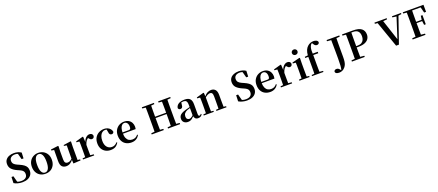

<svg xmlns="http://www.w3.org/2000/svg" viewBox="153 -2795 11211 4916"><g transform="rotate(-20 5758.5 -337.5)"><path d="M277.2 18.6Q216 18.6 154.9 2.6Q93.8 -13.4 51.8 -40.5L58.3 -205H110.6L161.3 -15.7L99.7 -42.2L88.7 -79.5Q138.1 -45 175.9 -33.5Q213.7 -21.9 264 -21.9Q340.5 -21.9 383.5 -56.5Q426.5 -91.1 426.5 -153.9Q426.5 -188.8 415 -213.7Q403.6 -238.6 377.4 -258.7Q351.2 -278.8 306.1 -298.2L259.9 -318.1Q163.7 -361.1 113.4 -415.2Q63.1 -469.3 63.1 -554.7Q63.1 -621.1 96.5 -666.5Q129.9 -711.9 188.4 -735.7Q246.9 -759.4 322.3 -759.4Q380.7 -759.4 429.6 -744.7Q478.5 -730 517.7 -703.2L510.8 -546.8H457.9L409.4 -727.2L475.4 -699.2L483 -659.2Q440.8 -692.9 410.3 -706.1Q379.7 -719.3 337.9 -719.3Q271.3 -719.3 229.4 -687.2Q187.5 -655 187.5 -595.7Q187.5 -542.1 217.4 -510Q247.3 -478 302.1 -453.7L352 -431.6Q427.3 -399.1 471.7 -365.9Q516.2 -332.7 535.5 -293Q554.8 -253.2 554.8 -198.1Q554.8 -133.4 522 -84.5Q489.2 -35.6 427.2 -8.5Q365.3 18.6 277.2 18.6Z M908 16.2Q828.7 16.2 767.5 -18.3Q706.3 -52.8 671.5 -117Q636.6 -181.2 636.6 -269.8Q636.6 -359.1 673.8 -422Q711 -484.9 772.9 -518.4Q834.8 -551.9 908 -551.9Q982.1 -551.9 1044.1 -518.8Q1106 -485.6 1143.2 -422.7Q1180.4 -359.8 1180.4 -269.8Q1180.4 -180.5 1145 -116.3Q1109.6 -52 1048.4 -17.9Q987.2 16.2 908 16.2ZM908 -17.5Q969 -17.5 1002.4 -80.1Q1035.7 -142.6 1035.7 -268.1Q1035.7 -394.2 1002.4 -456.1Q969 -518 908 -518Q847.7 -518 814 -456.1Q780.2 -394.2 780.2 -268.1Q780.2 -142.6 814 -80.1Q847.7 -17.5 908 -17.5Z M1474.7 16.2Q1401.1 16.2 1359.2 -29.3Q1317.3 -74.7 1318.3 -187.9L1321 -497.7L1351 -475.4L1247.4 -493.5V-520.2L1447 -545.4L1459.2 -534.8L1453.7 -388.7V-177.8Q1453.7 -111 1476.7 -85.3Q1499.7 -59.5 1540.8 -59.5Q1583.7 -59.5 1621.5 -85.8Q1659.3 -112.1 1688.6 -153.8L1722.2 -103H1675Q1637.4 -51 1587.8 -17.4Q1538.2 16.2 1474.7 16.2ZM1666.6 12.4 1661.4 -109.4V-111.9L1664.6 -481.6L1592.7 -493.2V-516.6L1789.9 -545.4L1800.6 -534.8L1796.6 -388.7V-35L1864.6 -28.5V0.7Z M1932.2 0V-29.9L2040.3 -41.2H2126.8L2237.2 -29.9V0ZM2003.2 0Q2004.9 -25.5 2005.4 -67.4Q2005.9 -109.4 2006.4 -154.8Q2006.9 -200.3 2006.9 -234.8V-310.2Q2006.9 -360.7 2006 -394.1Q2005.2 -427.5 2003.2 -463.8L1925.1 -470.7V-495.2L2121.2 -550.4L2134.2 -541.7L2141.6 -398.7V-397.7V-234.8Q2141.6 -200.3 2142.1 -154.8Q2142.6 -109.4 2143.1 -67.4Q2143.6 -25.5 2144.6 0ZM2141.4 -320.2 2108.3 -380.9H2135.4Q2150 -435.6 2176.6 -473.9Q2203.3 -512.2 2236.4 -532.1Q2269.5 -551.9 2302.6 -551.9Q2336.2 -551.9 2361.4 -536.8Q2386.7 -521.7 2393.7 -484.5Q2392.9 -453.2 2377.2 -432.6Q2361.4 -411.9 2327.2 -411.9Q2302.5 -411.9 2284.2 -425.8Q2266 -439.6 2246.8 -464.4L2223.8 -490.9L2260.4 -485.1Q2217.5 -463.1 2189.2 -424.7Q2160.9 -386.2 2141.4 -320.2Z M2685.1 16.2Q2610.1 16.2 2549.2 -16Q2488.3 -48.3 2452.4 -109.8Q2416.6 -171.4 2416.6 -259.7Q2416.6 -354.7 2456.5 -419.9Q2496.4 -485 2562.1 -518.5Q2627.9 -551.9 2706 -551.9Q2757.5 -551.9 2799.8 -532.5Q2842.2 -513.2 2869.8 -479.5Q2897.4 -445.8 2905 -402.4Q2891.4 -355.6 2846.4 -355.6Q2818.9 -355.6 2799.1 -373.6Q2779.4 -391.6 2776.6 -436.8L2758.8 -530.1L2826.7 -486.3Q2797.8 -503.2 2773.1 -510.6Q2748.4 -518 2721.6 -518Q2675.2 -518 2638.2 -489.4Q2601.1 -460.7 2579.9 -407.1Q2558.7 -353.5 2558.7 -277.6Q2558.7 -168.4 2609 -108Q2659.4 -47.5 2742.2 -47.5Q2786.5 -47.5 2822.8 -66.7Q2859.2 -85.9 2886.9 -121.4L2904.8 -108.4Q2869.1 -45.4 2817.3 -14.6Q2765.5 16.2 2685.1 16.2Z M3253.2 16.2Q3172.8 16.2 3110.2 -16.5Q3047.6 -49.1 3012.1 -113Q2976.6 -176.9 2976.6 -268.8Q2976.6 -358.8 3014.6 -422.2Q3052.5 -485.7 3114.2 -518.8Q3175.9 -551.9 3246.4 -551.9Q3320.1 -551.9 3370.5 -522.5Q3420.8 -493.1 3446.6 -443.2Q3472.4 -393.3 3472.4 -330.9Q3472.4 -296.1 3465.7 -270.2H3035.1V-304.6H3290.4Q3322.5 -304.6 3333.9 -322.2Q3345.3 -339.8 3345.3 -380.4Q3345.3 -446.3 3317.2 -482.2Q3289.1 -518 3241.1 -518Q3207.7 -518 3179.6 -492.9Q3151.6 -467.8 3135.1 -416Q3118.7 -364.1 3118.7 -282.7Q3118.7 -200.5 3141.9 -148.2Q3165 -95.8 3205.8 -71.7Q3246.5 -47.5 3298.4 -47.5Q3351.4 -47.5 3387.9 -67.7Q3424.3 -87.9 3451.2 -123.2L3469.1 -109.9Q3437.6 -49.8 3382.7 -16.8Q3327.7 16.2 3253.2 16.2Z M3804.1 0V-32.6L3952.8 -47.3H3980.3L4133.3 -32.6V0ZM3896.2 0Q3898.2 -85.2 3898.5 -171.8Q3898.9 -258.5 3898.9 -346.1V-393.6Q3898.9 -481.3 3898.5 -567.7Q3898.2 -654.1 3896.2 -740.5H4044.6Q4042.1 -655.6 4041.6 -568.4Q4041.1 -481.3 4041.1 -393.6V-365.8Q4041.1 -265.3 4041.6 -176Q4042.1 -86.6 4044.6 0ZM3970.1 -361V-397.4H4412.7V-361ZM4248.6 0V-32.6L4400.5 -47.3H4427.6L4578.3 -32.6V0ZM4337.8 0Q4340.5 -85.2 4341 -174.1Q4341.5 -263.1 4341.5 -365.8V-393.6Q4341.5 -481.3 4341 -567.7Q4340.5 -654.1 4337.8 -740.5H4486.1Q4484.4 -655.6 4483.9 -568.4Q4483.4 -481.3 4483.4 -393.6V-346.1Q4483.4 -259.9 4483.9 -173.3Q4484.4 -86.6 4486.1 0ZM3804.1 -707.9V-740.5H4133.3V-707.9L3980.3 -694.2H3952.8ZM4248.6 -707.9V-740.5H4578.3V-707.9L4427.6 -694.2H4400.5Z M4787.6 16.2Q4725.2 16.2 4684.8 -19.4Q4644.3 -54.9 4644.3 -117.6Q4644.3 -161.2 4663 -193.6Q4681.7 -226.1 4726.1 -251.5Q4770.6 -277 4846.4 -297.9Q4885.8 -309.4 4935.4 -322Q4985 -334.6 5025 -344.4V-318.9Q4985 -308.9 4945 -297.6Q4904.9 -286.4 4878.1 -276.7Q4824.3 -254.9 4797.1 -220.6Q4769.8 -186.4 4769.8 -135.9Q4769.8 -90.4 4792.1 -67.9Q4814.3 -45.3 4851 -45.3Q4867.3 -45.3 4885.7 -52.6Q4904.1 -59.9 4928.4 -79.7Q4952.8 -99.4 4986.3 -135.5L5001.8 -82.4H4966.7Q4937.6 -50.6 4912.2 -28.7Q4886.7 -6.8 4857.4 4.7Q4828 16.2 4787.6 16.2ZM5067.1 15.2Q5015.6 15.2 4988.9 -14.2Q4962.2 -43.6 4955.9 -94V-96.5V-381.4Q4955.9 -434.7 4945.8 -464.5Q4935.7 -494.3 4912.6 -506.3Q4889.5 -518.3 4851 -518.3Q4825.4 -518.3 4798.3 -512.2Q4771.2 -506.1 4734.8 -491.2L4797.1 -516.3L4786.9 -439.2Q4784.3 -395.9 4765.6 -378Q4746.8 -360.2 4721.3 -360.2Q4672.1 -360.2 4660.2 -406.5Q4669.9 -473.5 4730.4 -512.7Q4790.9 -551.9 4896.1 -551.9Q4996.4 -551.9 5041.7 -505.9Q5087.1 -459.8 5087.1 -356.2V-94.8Q5087.1 -60.3 5095.8 -47Q5104.6 -33.8 5120.7 -33.8Q5132.3 -33.8 5142.3 -40.9Q5152.3 -48.1 5165.7 -67.2L5182.9 -53.4Q5165 -17.5 5137.2 -1.1Q5109.4 15.2 5067.1 15.2Z M5222 0V-29.9L5327.6 -40.2H5390.7L5496.6 -29.9V0ZM5292.2 0Q5293.9 -25.5 5294.4 -67.4Q5294.9 -109.4 5295.4 -154.8Q5295.9 -200.3 5295.9 -234.8V-310.2Q5295.9 -360 5295 -393.7Q5294.2 -427.5 5292.2 -463.8L5214.1 -470.7V-495.2L5410.2 -550.4L5423.2 -541.7L5430.6 -428V-425.6V-234.8Q5430.6 -200.3 5431.1 -154.8Q5431.6 -109.4 5432.1 -67.4Q5432.6 -25.5 5433.6 0ZM5567.3 0V-29.9L5671.2 -40.2H5733.8L5841.9 -29.9V0ZM5636 0Q5637 -25.5 5637.5 -66.9Q5638 -108.4 5638.5 -153.8Q5639 -199.3 5639 -234.8V-369.8Q5639 -433.2 5619.6 -458.7Q5600.2 -484.2 5562.2 -484.2Q5531.6 -484.2 5487.8 -460.5Q5444.1 -436.8 5398.5 -383.3L5393.6 -425.7H5408.9Q5465.1 -497.3 5515.7 -524.6Q5566.3 -551.9 5620.5 -551.9Q5689.6 -551.9 5731.5 -505.8Q5773.5 -459.6 5773.5 -360.5V-234.8Q5773.5 -199.3 5774 -153.8Q5774.5 -108.4 5775.3 -66.9Q5776.2 -25.5 5777.2 0Z M6398.2 18.6Q6337 18.6 6275.9 2.6Q6214.8 -13.4 6172.8 -40.5L6179.3 -205H6231.6L6282.3 -15.7L6220.7 -42.2L6209.7 -79.5Q6259.1 -45 6296.9 -33.5Q6334.7 -21.9 6385 -21.9Q6461.5 -21.9 6504.5 -56.5Q6547.5 -91.1 6547.5 -153.9Q6547.5 -188.8 6536 -213.7Q6524.6 -238.6 6498.4 -258.7Q6472.2 -278.8 6427.1 -298.2L6380.9 -318.1Q6284.7 -361.1 6234.4 -415.2Q6184.1 -469.3 6184.1 -554.7Q6184.1 -621.1 6217.5 -666.5Q6250.9 -711.9 6309.4 -735.7Q6367.9 -759.4 6443.3 -759.4Q6501.7 -759.4 6550.6 -744.7Q6599.5 -730 6638.7 -703.2L6631.8 -546.8H6578.9L6530.4 -727.2L6596.4 -699.2L6604 -659.2Q6561.8 -692.9 6531.3 -706.1Q6500.7 -719.3 6458.9 -719.3Q6392.3 -719.3 6350.4 -687.2Q6308.5 -655 6308.5 -595.7Q6308.5 -542.1 6338.4 -510Q6368.3 -478 6423.1 -453.7L6473 -431.6Q6548.3 -399.1 6592.7 -365.9Q6637.2 -332.7 6656.5 -293Q6675.8 -253.2 6675.8 -198.1Q6675.8 -133.4 6643 -84.5Q6610.2 -35.6 6548.2 -8.5Q6486.3 18.6 6398.2 18.6Z M7034.2 16.2Q6953.8 16.2 6891.2 -16.5Q6828.6 -49.1 6793.1 -113Q6757.6 -176.9 6757.6 -268.8Q6757.6 -358.8 6795.6 -422.2Q6833.5 -485.7 6895.2 -518.8Q6956.9 -551.9 7027.4 -551.9Q7101.1 -551.9 7151.5 -522.5Q7201.8 -493.1 7227.6 -443.2Q7253.4 -393.3 7253.4 -330.9Q7253.4 -296.1 7246.7 -270.2H6816.1V-304.6H7071.4Q7103.5 -304.6 7114.9 -322.2Q7126.3 -339.8 7126.3 -380.4Q7126.3 -446.3 7098.2 -482.2Q7070.1 -518 7022.1 -518Q6988.7 -518 6960.6 -492.9Q6932.6 -467.8 6916.1 -416Q6899.7 -364.1 6899.7 -282.7Q6899.7 -200.5 6922.9 -148.2Q6946 -95.8 6986.8 -71.7Q7027.5 -47.5 7079.4 -47.5Q7132.4 -47.5 7168.9 -67.7Q7205.3 -87.9 7232.2 -123.2L7250.1 -109.9Q7218.6 -49.8 7163.7 -16.8Q7108.7 16.2 7034.2 16.2Z M7325.2 0V-29.9L7433.3 -41.2H7519.8L7630.2 -29.9V0ZM7396.2 0Q7397.9 -25.5 7398.4 -67.4Q7398.9 -109.4 7399.4 -154.8Q7399.9 -200.3 7399.9 -234.8V-310.2Q7399.9 -360.7 7399 -394.1Q7398.2 -427.5 7396.2 -463.8L7318.1 -470.7V-495.2L7514.2 -550.4L7527.2 -541.7L7534.6 -398.7V-397.7V-234.8Q7534.6 -200.3 7535.1 -154.8Q7535.6 -109.4 7536.1 -67.4Q7536.6 -25.5 7537.6 0ZM7534.4 -320.2 7501.3 -380.9H7528.4Q7543 -435.6 7569.6 -473.9Q7596.3 -512.2 7629.4 -532.1Q7662.5 -551.9 7695.6 -551.9Q7729.2 -551.9 7754.4 -536.8Q7779.7 -521.7 7786.7 -484.5Q7785.9 -453.2 7770.2 -432.6Q7754.4 -411.9 7720.2 -411.9Q7695.5 -411.9 7677.2 -425.8Q7659 -439.6 7639.8 -464.4L7616.8 -490.9L7653.4 -485.1Q7610.5 -463.1 7582.2 -424.7Q7553.9 -386.2 7534.4 -320.2Z M7829.2 0V-29.9L7935.8 -40.2H7997.8L8105.8 -29.9V0ZM7899.6 0Q7900.6 -25.5 7901.3 -67.4Q7901.9 -109.4 7902.4 -154.8Q7902.9 -200.3 7902.9 -234.8V-308Q7902.9 -358.3 7902.3 -394.3Q7901.6 -430.4 7899.6 -466.2L7820.5 -472.9V-497.4L8028.1 -550.4L8040.8 -541.7L8037.4 -387.9V-234.8Q8037.4 -200.3 8037.9 -154.8Q8038.4 -109.4 8039.2 -67.4Q8040.1 -25.5 8041.1 0ZM7964.8 -655Q7933.6 -655 7911 -675.4Q7888.5 -695.9 7888.5 -728.8Q7888.5 -760.3 7911 -780.9Q7933.6 -801.4 7964.8 -801.4Q7996.5 -801.4 8018.9 -780.9Q8041.3 -760.3 8041.3 -728.8Q8041.3 -695.9 8018.9 -675.4Q7996.5 -655 7964.8 -655Z M8173.1 0V-29.9L8286.4 -40.2H8370.5L8483.6 -29.9V0ZM8248.1 0Q8250.1 -58.2 8250.7 -117.4Q8251.4 -176.6 8251.4 -234.8V-496.1H8167.4V-527.5L8298.5 -541.2L8251.1 -516.1L8251.8 -526.6Q8259.5 -621.9 8284.2 -677Q8309 -732.1 8346.3 -765.3Q8384.1 -800.3 8425.7 -815.2Q8467.3 -830 8510.8 -830Q8552.8 -830 8586.9 -814.6Q8620.9 -799.1 8630.1 -763.3Q8629.1 -737.6 8612.5 -721Q8595.9 -704.5 8565.2 -704.5Q8539.4 -704.5 8518.3 -718.9Q8497.2 -733.4 8476.9 -768.6L8451.9 -808V-817H8498.9V-808.7Q8474 -805.2 8453.6 -792Q8433.1 -778.7 8421.3 -761Q8404.5 -734 8395.6 -699.4Q8386.7 -664.8 8385 -618.6Q8383.4 -572.4 8386.1 -511.3V-234.8Q8386.1 -176.6 8387.1 -117.4Q8388.1 -58.2 8389.8 0ZM8319.6 -496.1V-535.7H8523V-496.1Z M8863.1 155.2Q8814.7 155.2 8785.6 141.1Q8756.6 127 8752.2 94.1Q8758.3 65.1 8776.4 53.1Q8794.4 41.1 8819.9 41.1Q8844.1 41.1 8861.1 48.9Q8878.2 56.8 8902.3 82.2L8941.2 129V134.7H8925.2V127.2Q8944.1 70.1 8948.7 -4.8Q8953.3 -79.7 8953.3 -189.1Q8953.3 -229.3 8953.3 -275.4Q8953.3 -321.5 8952.8 -383.8Q8952.3 -446.1 8951.4 -533.2Q8950.6 -620.3 8949.3 -740.5H9092Q9089.6 -657.8 9089.1 -572.1Q9088.6 -486.4 9088.6 -399.7V-193.7Q9088.6 -118.2 9081.5 -68.3Q9074.4 -18.4 9060 14.7Q9045.7 47.9 9023.1 75.3Q8987.1 119.7 8945.5 137.5Q8903.9 155.2 8863.1 155.2ZM8838.1 -707.9V-740.5H9185.1V-707.9L9030 -694.2H8994.2Z M9259.1 0V-32.6L9412.2 -47.3H9452.9L9608.7 -32.6V0ZM9352.6 0Q9354.6 -85.2 9355 -171.8Q9355.4 -258.5 9355.4 -346.1V-393.6Q9355.4 -481.3 9355 -567.7Q9354.6 -654.1 9352.6 -740.5H9500.3Q9498.6 -655.6 9498.1 -568.4Q9497.6 -481.3 9497.6 -393.6V-323.6Q9497.6 -252.8 9498.1 -169.7Q9498.6 -86.6 9500.3 0ZM9426.6 -298.7V-334.8H9539.7Q9603.9 -334.8 9644.4 -358.7Q9684.9 -382.6 9704.5 -424.9Q9724.1 -467.3 9724.1 -522.8Q9724.1 -612.4 9681.4 -658.3Q9638.8 -704.1 9552.9 -704.1H9426.6V-740.5H9555.3Q9715.4 -740.5 9786.8 -682.9Q9858.2 -625.3 9858.2 -522Q9858.2 -460.3 9827 -409.5Q9795.7 -358.6 9726.5 -328.7Q9657.3 -298.7 9543.1 -298.7ZM9259.1 -707.9V-740.5H9426.6V-694.2H9412.2Z M10462.1 3.6 10200.6 -740.5H10352.3L10558.3 -115H10541.5L10546.3 -129.3L10742.2 -740.5H10796.1L10538.7 3.6ZM10142.7 -707.9V-740.5H10475.7V-709.8L10322 -694.2H10291.1ZM10619.7 -709.8V-740.5H10865.4V-710.8L10758.8 -694.2H10743.3Z M10914.1 0V-32.6L11067.2 -47.3H11107.9L11263.7 -32.6V0ZM11007.6 0Q11009.6 -85.2 11010 -171.8Q11010.4 -258.5 11010.4 -346.1V-393.6Q11010.4 -481.3 11010 -567.7Q11009.6 -654.1 11007.6 -740.5H11155.3Q11153.6 -655.6 11153.1 -567.7Q11152.6 -479.8 11152.6 -387.2V-359.2Q11152.6 -263 11153.1 -174.8Q11153.6 -86.6 11155.3 0ZM11081.6 -359.5V-394.7H11330.2V-359.5ZM11318.1 -252 11303.6 -363.5V-392.9L11318.1 -500.1H11363.2V-252ZM10914.1 -707.9V-740.5H11081.6V-694.2H11067.2ZM11427.2 -548 11378.1 -738.4 11450.3 -702.9H11081.6V-740.5H11478.4L11479.1 -548Z"/></g></svg>

Font: Source Han Serif JP VF
Style: Regular
Weight: 250
Designer: Ryoko NISHIZUKA 西塚涼子 (kana & ideographs); Frank Grießhammer (Latin, Greek & Cyrillic); Wenlong ZHANG 张文龙 (bopomofo); San
Foundry: Adobe
Version: Version 2.001;hotconv 1.1.0;makeotfexe 2.6.0